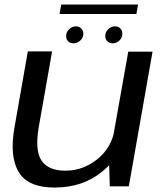

<svg xmlns="http://www.w3.org/2000/svg" viewBox="-20 -817 716 842"><path d="M461.5 0H545L649 -590.5H542.5L458 -115.5ZM208.5 -591.5H102L43.5 -258Q21 -130.5 62 -62.5Q103 5.5 219 5.5Q344 5.5 429.2 -65.5Q514.5 -136.5 528 -212L482 -246.5Q468.5 -168 406 -118.2Q343.5 -68.5 267 -68.5Q191.5 -68.5 161.8 -113.2Q132 -158 150.5 -263ZM302 -627Q318.5 -627 332 -639.2Q345.5 -651.5 345.5 -669Q345.5 -683 336.2 -692.2Q327 -701.5 313 -701.5Q296.5 -701.5 283.2 -689Q270 -676.5 270 -659Q270 -645 278.8 -636Q287.5 -627 302 -627ZM473.5 -627Q490.5 -627 503.5 -639.2Q516.5 -651.5 516.5 -669Q516.5 -683 507.8 -692.2Q499 -701.5 484.5 -701.5Q468 -701.5 454.8 -689Q441.5 -676.5 441.5 -659Q441.5 -645 450.8 -636Q460 -627 473.5 -627ZM241 -755.5H578L585.5 -797H248.5Z"/></svg>

Font: Anybody SemiExpanded
Style: Italic
Weight: 400
Width: 6
Italic angle: -10°
Version: Version 1.113;gftools[0.9.25]